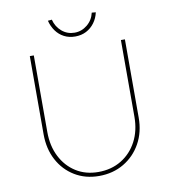

<svg xmlns="http://www.w3.org/2000/svg" viewBox="-94 -955 932 1042"><g transform="rotate(-10 372.0 -434.0)"><path d="M368 6Q293 6 234.5 -29.5Q176 -65 143 -127Q110 -189 110 -269V-700H132V-278Q132 -201 162 -142Q192 -83 245 -49.5Q298 -16 368 -16Q440 -16 495 -49.5Q550 -83 581 -142Q612 -201 612 -278V-700H634V-269Q634 -189 599.5 -127Q565 -65 505 -29.5Q445 6 368 6ZM372 -762Q338 -762 311 -776Q284 -790 266 -815Q248 -840 240 -872L262 -874Q272 -834 302 -808.5Q332 -783 372 -783Q411 -783 442 -808.5Q473 -834 482 -874L504 -872Q497 -840 478.5 -815Q460 -790 433 -776Q406 -762 372 -762Z"/></g></svg>

Font: Lexend Deca Thin
Style: Regular
Weight: 250
Designer: Bonnie Shaver-Troup, Thomas Jockin
Foundry: Lexend
Version: Version 1.007